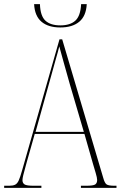

<svg xmlns="http://www.w3.org/2000/svg" viewBox="-23 -903 586 923"><path d="M267 -771Q209 -771 176.5 -798.5Q144 -826 141 -883H169Q171 -826 195.5 -803.5Q220 -781 267 -781Q314 -781 339 -803.5Q364 -826 367 -883H394Q391 -826 358 -798.5Q325 -771 267 -771ZM-3 0V-10H21Q39 -10 49.5 -15Q60 -20 67 -35.5Q74 -51 83 -83L263 -714H276L473 -49Q480 -23 489.5 -16.5Q499 -10 527 -10H537V0H366V-10H391Q426 -10 435 -16.5Q444 -23 444 -38Q444 -48 437 -71.5Q430 -95 425 -112L383 -259H144L106 -125Q103 -113 98 -95.5Q93 -78 89 -61.5Q85 -45 85 -37Q85 -23 95 -16.5Q105 -10 139 -10H176V0ZM148 -269H380L313 -497Q296 -558 283.5 -602Q271 -646 262 -680Q256 -655 245.5 -619.5Q235 -584 224 -542Z"/></svg>

Font: Noto Serif Display Condensed Thin
Style: Regular
Weight: 100
Width: 3
Designer: Monotype Design Team
Foundry: Monotype Imaging Inc.
Version: Version 2.009